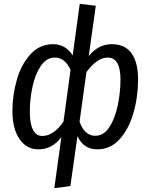

<svg xmlns="http://www.w3.org/2000/svg" viewBox="-20 -769 785 1004"><path d="M301 -52Q253 12 181 12Q119 12 82 -42Q45 -96 45 -188Q45 -273 68.5 -353.5Q92 -434 140 -486Q188 -538 259 -538Q289 -538 315.5 -523.5Q342 -509 360 -479L397 -749L481 -739L444 -476Q495 -538 564 -538Q634 -538 668 -490Q702 -442 702 -355Q702 -263 678 -179Q654 -95 606 -41.5Q558 12 488 12Q417 12 385 -57L348 204L264 215ZM312 -133 349 -404Q319 -468 267 -468Q223 -468 193.5 -424.5Q164 -381 150 -315.5Q136 -250 136 -185Q136 -121 153 -89.5Q170 -58 201 -58Q260 -58 312 -133ZM610 -354Q610 -468 543 -468Q488 -468 432 -392L396 -133Q422 -59 478 -59Q523 -59 552.5 -105Q582 -151 596 -219Q610 -287 610 -354Z"/></svg>

Font: Fira Sans Condensed
Style: Italic
Weight: 400
Width: 3
Italic angle: -8°
Designer: bBox Type GmbH & Carrois Corporate GbR & Edenspiekermann AG
Foundry: bBox Type GmbH & Carrois Corporate GbR & Edenspiekermann AG
Version: Version 4.301